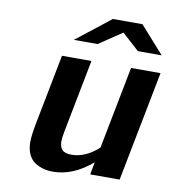

<svg xmlns="http://www.w3.org/2000/svg" viewBox="-84 -817 821 909"><g transform="rotate(10 326.0 -362.5)"><path d="M642.6 -613.8H528.3L445.8 -688.5L334.5 -613.8H220.2L385.3 -743.2H527.3ZM231.4 18.1Q206.5 18.1 185.1 12.5Q163.6 6.8 143.8 -5.9Q124 -18.6 112.5 -43.5Q101.1 -68.4 101.1 -103Q101.1 -134.8 114.7 -204.1L178.2 -529.8H319.8L252 -180.2Q245.6 -148.4 245.6 -129.9Q245.6 -104.5 258.5 -90.3Q271.5 -76.2 303.7 -76.2Q370.1 -76.2 433.1 -133.3L510.3 -529.8H651.9L548.8 0H407.2L418.5 -60.1Q327.1 18.1 231.4 18.1Z"/></g></svg>

Font: Aurulent Sans
Style: BoldItalic
Weight: 700
Italic angle: -11°
Version: Version 2007.05.04